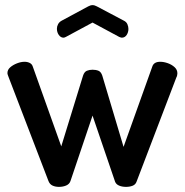

<svg xmlns="http://www.w3.org/2000/svg" viewBox="-20 -719 722 749"><path d="M210 10Q196 10 185 5Q174 0 169 -13L14 -417Q12 -422 10.5 -426.5Q9 -431 9 -434Q9 -447 20 -456.5Q31 -466 46.5 -472Q62 -478 76 -478Q87 -478 96 -473.5Q105 -469 108 -459L219 -148L304 -424Q309 -439 319 -443Q329 -447 341 -447Q354 -447 364 -443Q374 -439 379 -424L462 -146L574 -459Q580 -478 605 -478Q619 -478 634.5 -472.5Q650 -467 661 -457Q672 -447 672 -433Q672 -430 671 -425Q670 -420 668 -417L513 -11Q509 1 497.5 5.5Q486 10 472 10Q456 10 444.5 5Q433 0 429 -10L341 -268L255 -13Q251 -1 238.5 4.5Q226 10 210 10ZM228 -572Q217 -572 209.5 -582.5Q202 -593 202 -607Q202 -616 206.5 -624.5Q211 -633 220 -638L324 -694Q333 -699 341 -699Q349 -699 358 -694L462 -639Q473 -634 477 -624.5Q481 -615 481 -606Q481 -593 474 -582.5Q467 -572 455 -572Q453 -572 450.5 -573Q448 -574 445 -575L341 -631L237 -575Q235 -574 232.5 -573Q230 -572 228 -572Z"/></svg>

Font: Dosis SemiBold
Style: Regular
Weight: 600
Designer: EdgarTolentino, PabloImpallari, IginoMarini
Foundry: EdgarTolentino, PabloImpallari, IginoMarini
Version: Version 3.001; ttfautohint (v1.8.2)